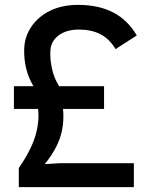

<svg xmlns="http://www.w3.org/2000/svg" viewBox="-20 -766 620 786"><path d="M57 -78Q107 -151 124.5 -209Q142 -267 136 -320H37V-413H117Q77 -480 79 -564Q80 -614 107.5 -655.5Q135 -697 184 -721.5Q233 -746 300 -746Q383 -746 442.5 -715.5Q502 -685 540 -621L453 -565Q428 -607 391 -626Q354 -645 303 -645Q251 -645 218.5 -620Q186 -595 186 -552Q185 -519 193.5 -482Q202 -445 222 -413H406V-320H238Q244 -257 226 -203Q208 -149 163 -94L225 -98H528V0H57Z"/></svg>

Font: Kreadon Light
Style: Bold
Weight: 600
Designer: Reiya WATANABE
Foundry: StudioGnu
Version: Version 1.003; ttfautohint (v1.8.4.7-5d5b);gftools[0.9.32]